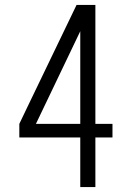

<svg xmlns="http://www.w3.org/2000/svg" viewBox="-20 -755 540 775"><path d="M304 0V-200H58V-255L91 -324L289 -735H365V-255H434V-200H365V0ZM125 -255H304V-629Z"/></svg>

Font: Iosevka SS18 Light
Style: Regular
Weight: 300
Monospace: yes
Designer: Belleve Invis
Foundry: Belleve Invis
Version: Version 25.1.1; ttfautohint (v1.8.4)